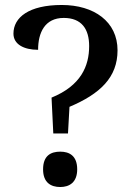

<svg xmlns="http://www.w3.org/2000/svg" viewBox="-20 -744 535 771"><path d="M187 -352 194 -208H253L259 -315C382 -367 452 -433 452 -542C452 -657 358 -724 228 -724C96 -724 34 -674 34 -609C34 -566 76 -544 133 -544C133 -613 160 -672 236 -672C308 -672 338 -627 338 -559C338 -479 305 -400 187 -352ZM222 7C258 7 290 -11 290 -64C290 -119 258 -135 222 -135C184 -135 153 -119 153 -64C153 -11 184 7 222 7Z"/></svg>

Font: Noto Serif Medium
Style: Regular
Weight: 500
Designer: Monotype Design Team
Foundry: Monotype Imaging Inc.
Version: Version 2.013